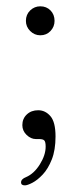

<svg xmlns="http://www.w3.org/2000/svg" viewBox="-20 -430 248 593"><path d="M104.5 -321Q86.5 -321 73.2 -334.2Q60 -347.5 60 -365.5Q60 -385 73.2 -397.8Q86.5 -410.5 104.5 -410.5Q123.5 -410.5 136 -397.8Q148.5 -385 148.5 -365.5Q148.5 -347.5 136 -334.2Q123.5 -321 104.5 -321ZM91 -0.5Q75.5 -0.5 62.2 -13.2Q49 -26 49 -43.5Q49 -63.5 62.8 -76.5Q76.5 -89.5 98 -89.5Q120 -89.5 135.8 -71.2Q151.5 -53 151.5 -8.5Q151.5 33.5 140 62.5Q128.5 91.5 112 109Q95.5 126.5 80 134.5Q64.5 142.5 57 142.5Q45 142.5 45 133.5Q45 123 60.5 117Q85 106.5 103 77.8Q121 49 121 23Q121 8.5 117 4Q113 -0.5 101 -0.5Z"/></svg>

Font: Fraunces 9pt S100 Thin
Style: Regular
Weight: 100
Version: Version 1.000; ttfautohint (v1.8.3)